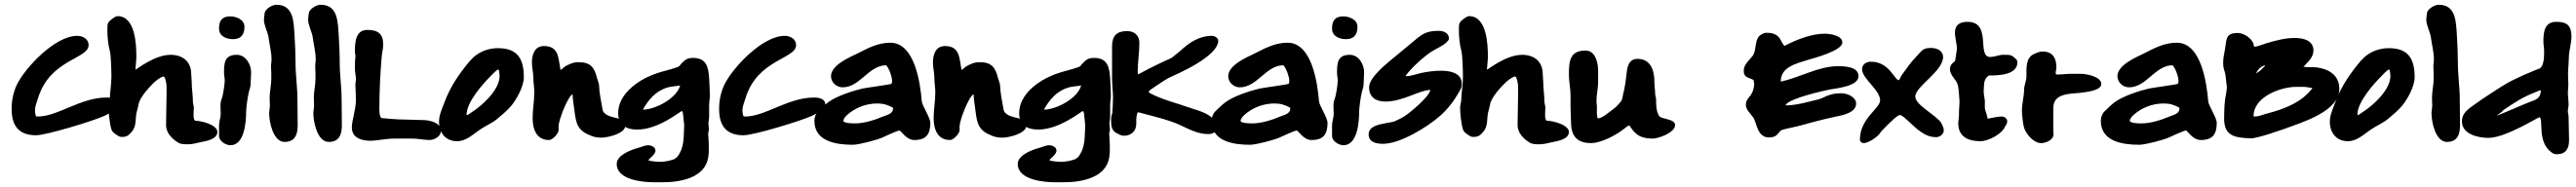

<svg xmlns="http://www.w3.org/2000/svg" viewBox="-20 -716 10844 788"><path d="M139 -225C136 -225 133 -225 131 -227C129 -234 127 -243 127 -250C127 -266 135 -287 140 -302C190 -467 353 -467 353 -526C353 -552 328 -565 305 -565C212 -565 88 -433 52 -361C36 -328 29 -293 29 -257C29 -187 58 -146 132 -146C175 -146 375 -207 420 -228C432 -234 476 -255 476 -275C476 -301 448 -305 428 -305C319 -305 223 -225 139 -225Z M491 -139C514 -139 521 -145 534 -160C558 -187 547 -220 557 -250C560 -259 561 -267 563 -276C568 -304 604 -344 622 -362C634 -374 652 -390 669 -394L673 -390C684 -365 681 -337 681 -311C681 -271 679 -230 679 -189C679 -156 704 -131 730 -115C741 -108 758 -108 771 -108C789 -108 808 -113 825 -117C844 -121 895 -128 895 -160C895 -190 828 -207 804 -207C790 -207 796 -252 796 -262C796 -271 792 -278 792 -287C792 -315 787 -342 787 -370C787 -381 785 -392 785 -403C785 -457 749 -485 698 -485C630 -485 555 -423 551 -423H550C551 -441 554 -460 554 -478C554 -527 550 -648 475 -648C467 -648 457 -640 450 -635C431 -620 432 -615 432 -588C432 -562 435 -528 442 -503C448 -482 449 -406 449 -393C449 -362 443 -329 442 -297C442 -285 437 -274 437 -262C437 -239 442 -192 449 -171C453 -160 457 -158 466 -151C473 -146 482 -139 491 -139Z M961 -551C995 -551 1009 -571 1009 -603C1009 -634 974 -647 949 -647C915 -647 902 -629 902 -596C902 -563 933 -551 961 -551ZM902 -143C902 -121 931 -104 950 -104C1010 -104 1016 -205 1016 -244C1016 -261 1023 -313 1028 -330C1031 -340 1035 -352 1035 -363C1035 -379 1037 -396 1037 -412C1037 -445 1014 -485 977 -485C926 -485 923 -453 923 -409C923 -398 926 -388 926 -377C926 -362 919 -313 913 -299C905 -280 909 -256 909 -237C909 -219 902 -205 902 -188Z M1122 -384C1122 -358 1115 -330 1115 -304C1115 -293 1116 -283 1116 -272C1116 -261 1113 -249 1113 -238C1113 -204 1129 -118 1178 -118C1223 -118 1233 -151 1233 -188C1233 -224 1232 -261 1232 -297C1232 -349 1224 -400 1224 -452C1224 -489 1222 -528 1220 -564C1216 -624 1217 -696 1143 -696C1126 -696 1096 -678 1094 -661C1093 -652 1091 -642 1091 -633C1091 -610 1107 -581 1110 -561C1114 -529 1123 -498 1123 -465C1123 -454 1120 -443 1121 -432C1122 -416 1122 -400 1122 -384Z M1308 -384C1308 -358 1301 -330 1301 -304C1301 -293 1302 -283 1302 -272C1302 -261 1299 -249 1299 -238C1299 -204 1315 -118 1364 -118C1409 -118 1419 -151 1419 -188C1419 -224 1418 -261 1418 -297C1418 -349 1410 -400 1410 -452C1410 -489 1408 -528 1406 -564C1402 -624 1403 -696 1329 -696C1312 -696 1282 -678 1280 -661C1279 -652 1277 -642 1277 -633C1277 -610 1293 -581 1296 -561C1300 -529 1309 -498 1309 -465C1309 -454 1306 -443 1307 -432C1308 -416 1308 -400 1308 -384Z M1461 -179C1461 -135 1502 -123 1538 -123C1569 -123 1605 -132 1638 -132H1715C1738 -132 1762 -127 1785 -126C1807 -125 1836 -140 1836 -165C1836 -200 1789 -209 1764 -210L1656 -213C1635 -214 1613 -216 1592 -218C1590 -218 1587 -218 1585 -219C1575 -229 1577 -258 1577 -270C1577 -334 1581 -406 1586 -470C1587 -490 1593 -509 1593 -529C1593 -574 1570 -590 1526 -590C1475 -590 1474 -534 1474 -497C1474 -490 1477 -483 1476 -476C1474 -460 1474 -442 1474 -425C1474 -414 1477 -401 1478 -389C1479 -379 1476 -367 1476 -357C1477 -335 1478 -314 1478 -292C1478 -255 1461 -208 1461 -179Z M2077 -513C2044 -513 2013 -504 1986 -485C1966 -471 1950 -450 1935 -431C1897 -382 1870 -337 1849 -280C1840 -256 1828 -230 1828 -204C1828 -157 1855 -121 1904 -121C1943 -121 1972 -151 2002 -171C2024 -186 2053 -198 2073 -215C2093 -232 2114 -249 2131 -269C2154 -296 2185 -352 2185 -390C2185 -466 2160 -513 2077 -513ZM1944 -233C1944 -286 2013 -363 2044 -394C2049 -399 2071 -423 2077 -423L2080 -421C2081 -413 2083 -404 2083 -396C2083 -337 2010 -271 1964 -242C1960 -240 1950 -231 1946 -231C1945 -231 1944 -232 1944 -233Z M2270 -522C2231 -522 2219 -487 2219 -453C2219 -431 2225 -410 2225 -388C2225 -368 2229 -348 2229 -327C2229 -290 2222 -255 2222 -218C2222 -172 2238 -126 2291 -126C2306 -126 2329 -152 2331 -165C2332 -171 2331 -177 2331 -183C2331 -208 2369 -308 2390 -319C2391 -296 2395 -273 2398 -250C2405 -192 2412 -165 2470 -143C2483 -138 2497 -136 2511 -136C2540 -136 2612 -154 2612 -186C2612 -228 2549 -211 2522 -242C2517 -247 2516 -256 2515 -262C2511 -284 2502 -330 2502 -352C2502 -363 2496 -377 2493 -387C2482 -432 2466 -454 2415 -454C2393 -454 2376 -446 2357 -435C2354 -433 2343 -422 2341 -422C2340 -422 2339 -422 2339 -423C2330 -470 2333 -522 2270 -522Z M2686 -254C2709 -295 2738 -330 2785 -346C2807 -353 2833 -353 2843 -356C2829 -302 2739 -254 2686 -254ZM2576 -25C2576 43 2689 52 2730 52H2772C2842 52 2947 34 2961 -52C2966 -83 2963 -121 2961 -152C2961 -159 2964 -165 2964 -171C2964 -180 2962 -188 2962 -196C2962 -205 2965 -214 2965 -223V-273C2965 -286 2968 -301 2968 -315C2968 -339 2966 -363 2965 -386C2962 -433 2954 -472 2897 -472C2870 -472 2862 -462 2845 -445C2843 -439 2836 -435 2831 -433C2798 -421 2763 -415 2730 -402C2663 -376 2582 -319 2582 -239C2582 -190 2615 -170 2662 -170C2753 -170 2844 -248 2850 -248C2853 -248 2855 -239 2855 -237L2860 -188C2857 -138 2862 -96 2831 -55C2828 -51 2823 -50 2820 -46C2799 -38 2777 -34 2755 -34C2748 -34 2716 -37 2710 -40V-41C2710 -47 2739 -64 2739 -81C2739 -97 2721 -104 2707 -104C2695 -104 2682 -97 2670 -94C2640 -86 2576 -64 2576 -25Z M3117 -225C3114 -225 3111 -225 3109 -227C3107 -234 3105 -243 3105 -250C3105 -266 3113 -287 3118 -302C3168 -467 3331 -467 3331 -526C3331 -552 3306 -565 3283 -565C3190 -565 3066 -433 3030 -361C3014 -328 3007 -293 3007 -257C3007 -187 3036 -146 3110 -146C3153 -146 3353 -207 3398 -228C3410 -234 3454 -255 3454 -275C3454 -301 3426 -305 3406 -305C3297 -305 3201 -225 3117 -225Z M3735 -372 3733 -363C3729 -360 3631 -347 3611 -343C3572 -334 3500 -311 3466 -285C3451 -274 3438 -260 3425 -248C3414 -238 3408 -222 3408 -207C3408 -120 3499 -106 3570 -106C3595 -106 3670 -126 3693 -136C3706 -142 3758 -166 3766 -166C3773 -166 3794 -126 3829 -126C3879 -126 3896 -151 3896 -198C3896 -221 3861 -271 3860 -290C3854 -364 3831 -536 3728 -536C3676 -536 3635 -514 3590 -491C3557 -475 3478 -442 3478 -395C3478 -369 3501 -348 3527 -348C3600 -348 3637 -441 3710 -441C3723 -429 3737 -386 3735 -372ZM3530 -207C3530 -215 3539 -225 3544 -230C3579 -262 3625 -280 3673 -280C3699 -280 3717 -274 3739 -262V-258C3739 -237 3715 -232 3697 -225C3661 -210 3618 -196 3579 -196C3573 -196 3530 -196 3530 -207Z M3958 -522C3919 -522 3907 -487 3907 -453C3907 -431 3913 -410 3913 -388C3913 -368 3917 -348 3917 -327C3917 -290 3910 -255 3910 -218C3910 -172 3926 -126 3979 -126C3994 -126 4017 -152 4019 -165C4020 -171 4019 -177 4019 -183C4019 -208 4057 -308 4078 -319C4079 -296 4083 -273 4086 -250C4093 -192 4100 -165 4158 -143C4171 -138 4185 -136 4199 -136C4228 -136 4300 -154 4300 -186C4300 -228 4237 -211 4210 -242C4205 -247 4204 -256 4203 -262C4199 -284 4190 -330 4190 -352C4190 -363 4184 -377 4181 -387C4170 -432 4154 -454 4103 -454C4081 -454 4064 -446 4045 -435C4042 -433 4031 -422 4029 -422C4028 -422 4027 -422 4027 -423C4018 -470 4021 -522 3958 -522Z M4374 -254C4397 -295 4426 -330 4473 -346C4495 -353 4521 -353 4531 -356C4517 -302 4427 -254 4374 -254ZM4264 -25C4264 43 4377 52 4418 52H4460C4530 52 4635 34 4649 -52C4654 -83 4651 -121 4649 -152C4649 -159 4652 -165 4652 -171C4652 -180 4650 -188 4650 -196C4650 -205 4653 -214 4653 -223V-273C4653 -286 4656 -301 4656 -315C4656 -339 4654 -363 4653 -386C4650 -433 4642 -472 4585 -472C4558 -472 4550 -462 4533 -445C4531 -439 4524 -435 4519 -433C4486 -421 4451 -415 4418 -402C4351 -376 4270 -319 4270 -239C4270 -190 4303 -170 4350 -170C4441 -170 4532 -248 4538 -248C4541 -248 4543 -239 4543 -237L4548 -188C4545 -138 4550 -96 4519 -55C4516 -51 4511 -50 4508 -46C4487 -38 4465 -34 4443 -34C4436 -34 4404 -37 4398 -40V-41C4398 -47 4427 -64 4427 -81C4427 -97 4409 -104 4395 -104C4383 -104 4370 -97 4358 -94C4328 -86 4264 -64 4264 -25Z M4657 -208C4657 -186 4659 -166 4680 -155C4690 -150 4699 -144 4711 -144C4742 -144 4763 -164 4763 -195V-213C4763 -215 4765 -243 4771 -243C4773 -243 4805 -234 4809 -233C4854 -221 4900 -210 4943 -191C4983 -173 5020 -151 5066 -151C5083 -151 5101 -158 5101 -178C5101 -226 5042 -245 5006 -256L4943 -277C4902 -290 4855 -304 4818 -325L4815 -330C4817 -335 4833 -345 4836 -347C4846 -354 4892 -385 4902 -389C4930 -402 5108 -477 5108 -545C5108 -556 5092 -565 5083 -565C5025 -565 4984 -535 4944 -498C4934 -489 4924 -483 4914 -474C4909 -470 4900 -467 4894 -464C4866 -451 4842 -440 4815 -426L4772 -403C4768 -403 4769 -413 4769 -415C4769 -455 4776 -495 4776 -535C4776 -566 4756 -585 4724 -585C4680 -585 4661 -564 4661 -521V-386C4661 -359 4665 -331 4665 -304C4665 -291 4663 -242 4662 -239C4658 -230 4657 -218 4657 -208Z M5407 -372 5405 -363C5401 -360 5303 -347 5283 -343C5244 -334 5172 -311 5138 -285C5123 -274 5110 -260 5097 -248C5086 -238 5080 -222 5080 -207C5080 -120 5171 -106 5242 -106C5267 -106 5342 -126 5365 -136C5378 -142 5430 -166 5438 -166C5445 -166 5466 -126 5501 -126C5551 -126 5568 -151 5568 -198C5568 -221 5533 -271 5532 -290C5526 -364 5503 -536 5400 -536C5348 -536 5307 -514 5262 -491C5229 -475 5150 -442 5150 -395C5150 -369 5173 -348 5199 -348C5272 -348 5309 -441 5382 -441C5395 -429 5409 -386 5407 -372ZM5202 -207C5202 -215 5211 -225 5216 -230C5251 -262 5297 -280 5345 -280C5371 -280 5389 -274 5411 -262V-258C5411 -237 5387 -232 5369 -225C5333 -210 5290 -196 5251 -196C5245 -196 5202 -196 5202 -207Z M5646 -551C5680 -551 5694 -571 5694 -603C5694 -634 5659 -647 5634 -647C5600 -647 5587 -629 5587 -596C5587 -563 5618 -551 5646 -551ZM5587 -143C5587 -121 5616 -104 5635 -104C5695 -104 5701 -205 5701 -244C5701 -261 5708 -313 5713 -330C5716 -340 5720 -352 5720 -363C5720 -379 5722 -396 5722 -412C5722 -445 5699 -485 5662 -485C5611 -485 5608 -453 5608 -409C5608 -398 5611 -388 5611 -377C5611 -362 5604 -313 5598 -299C5590 -280 5594 -256 5594 -237C5594 -219 5587 -205 5587 -188Z M6133 -363C6133 -410 6082 -418 6046 -418C6018 -418 5987 -414 5960 -408C5943 -404 5918 -395 5901 -395C5900 -395 5898 -395 5897 -397C5919 -428 5973 -478 6008 -500C6025 -511 6055 -523 6069 -538C6074 -543 6079 -547 6079 -554C6079 -577 6056 -586 6036 -586C5981 -586 5964 -571 5924 -537C5901 -517 5876 -498 5853 -478C5827 -456 5743 -393 5743 -348C5743 -306 5772 -288 5812 -288C5886 -288 5955 -337 6001 -337C5995 -307 5915 -241 5893 -227C5881 -219 5866 -212 5853 -206C5827 -194 5741 -198 5741 -150C5741 -116 5774 -110 5802 -110C5874 -110 5989 -181 6042 -228C6073 -255 6100 -290 6120 -326C6129 -342 6133 -345 6133 -363Z M6180 -139C6203 -139 6210 -145 6223 -160C6247 -187 6236 -220 6246 -250C6249 -259 6250 -267 6252 -276C6257 -304 6293 -344 6311 -362C6323 -374 6341 -390 6358 -394L6362 -390C6373 -365 6370 -337 6370 -311C6370 -271 6368 -230 6368 -189C6368 -156 6393 -131 6419 -115C6430 -108 6447 -108 6460 -108C6478 -108 6497 -113 6514 -117C6533 -121 6584 -128 6584 -160C6584 -190 6517 -207 6493 -207C6479 -207 6485 -252 6485 -262C6485 -271 6481 -278 6481 -287C6481 -315 6476 -342 6476 -370C6476 -381 6474 -392 6474 -403C6474 -457 6438 -485 6387 -485C6319 -485 6244 -423 6240 -423H6239C6240 -441 6243 -460 6243 -478C6243 -527 6239 -648 6164 -648C6156 -648 6146 -640 6139 -635C6120 -620 6121 -615 6121 -588C6121 -562 6124 -528 6131 -503C6137 -482 6138 -406 6138 -393C6138 -362 6132 -329 6131 -297C6131 -285 6126 -274 6126 -262C6126 -239 6131 -192 6138 -171C6142 -160 6146 -158 6155 -151C6162 -146 6171 -139 6180 -139Z M6707 -369V-418C6707 -451 6696 -503 6654 -503C6587 -503 6584 -457 6584 -400C6584 -371 6591 -343 6591 -314V-263C6591 -242 6593 -222 6593 -201C6593 -142 6619 -113 6678 -113C6715 -113 6771 -141 6801 -162C6813 -170 6825 -182 6838 -188C6840 -187 6841 -184 6842 -182C6849 -172 6856 -163 6864 -155H6865C6882 -137 6912 -132 6936 -132C6961 -132 7031 -157 7031 -189C7031 -216 6973 -213 6964 -227C6951 -248 6951 -273 6951 -297C6951 -305 6947 -313 6947 -321C6947 -337 6944 -352 6944 -370C6944 -418 6929 -468 6873 -468C6833 -468 6829 -429 6826 -400C6823 -371 6819 -345 6812 -318C6810 -310 6809 -296 6804 -290C6787 -269 6784 -266 6764 -251C6751 -242 6724 -217 6705 -217C6700 -235 6702 -247 6702 -267C6702 -274 6700 -281 6700 -288C6700 -316 6707 -345 6707 -369Z M7793 -280C7793 -308 7753 -324 7729 -323C7704 -322 7692 -321 7668 -311C7658 -307 7648 -301 7637 -298C7595 -288 7543 -272 7499 -272C7497 -272 7497 -274 7497 -275C7516 -303 7662 -335 7683 -339C7709 -344 7803 -352 7803 -395C7803 -436 7743 -437 7715 -437C7635 -437 7555 -389 7476 -372V-375C7476 -434 7544 -449 7588 -463C7607 -469 7735 -501 7735 -537C7735 -567 7682 -574 7661 -574C7606 -574 7545 -550 7496 -525C7495 -524 7494 -523 7492 -523C7487 -523 7476 -548 7471 -555C7457 -574 7437 -578 7415 -578C7407 -578 7400 -574 7393 -570C7363 -553 7376 -504 7357 -480C7342 -461 7320 -444 7320 -418C7320 -386 7343 -391 7362 -378C7361 -372 7365 -365 7364 -359C7358 -303 7329 -309 7329 -274C7329 -253 7349 -237 7360 -221C7374 -202 7376 -137 7425 -137C7451 -137 7458 -144 7474 -164V-165C7479 -170 7520 -178 7529 -180C7563 -187 7596 -198 7629 -206C7652 -212 7676 -218 7700 -223C7728 -229 7793 -238 7793 -280Z M7894 -293C7894 -259 7809 -217 7809 -128C7809 -119 7816 -113 7825 -113C7845 -113 7885 -140 7895 -157C7895 -160 7957 -224 7974 -231H7980C7990 -227 8000 -217 8008 -210C8044 -178 8078 -138 8130 -138C8145 -138 8162 -151 8162 -166C8162 -177 8157 -187 8152 -196V-197C8132 -230 8042 -273 8042 -309C8042 -352 8159 -415 8159 -476C8159 -503 8132 -514 8109 -514C8070 -514 8069 -500 8045 -476C8022 -453 8006 -428 7987 -402C7981 -395 7979 -385 7973 -378C7954 -378 7934 -456 7855 -456C7835 -456 7818 -444 7818 -424C7818 -385 7894 -337 7894 -293Z M8316 -121C8351 -121 8410 -153 8421 -185C8426 -190 8429 -199 8429 -205C8429 -217 8417 -225 8406 -225C8384 -225 8353 -216 8346 -216C8346 -230 8336 -247 8335 -261C8334 -270 8335 -277 8335 -286C8335 -302 8329 -319 8330 -334C8332 -359 8329 -377 8346 -394H8347C8349 -396 8351 -397 8353 -398C8390 -398 8472 -399 8472 -454C8472 -459 8470 -463 8466 -467C8447 -486 8441 -485 8412 -485C8394 -485 8376 -476 8357 -476C8299 -476 8366 -624 8262 -624C8232 -624 8209 -613 8209 -579C8209 -557 8219 -523 8217 -507C8215 -491 8212 -476 8210 -461C8209 -454 8188 -449 8188 -425C8188 -396 8217 -381 8222 -354C8226 -332 8226 -315 8228 -293C8229 -286 8226 -255 8226 -245V-232C8226 -220 8223 -208 8223 -196C8223 -139 8266 -121 8316 -121Z M8572 -113C8592 -113 8624 -126 8624 -151C8624 -156 8623 -161 8623 -166V-261C8623 -324 8693 -320 8737 -325C8750 -327 8825 -332 8825 -362C8825 -394 8760 -405 8739 -405H8699C8679 -405 8660 -402 8640 -402C8638 -402 8636 -402 8634 -403L8633 -407C8633 -416 8636 -424 8636 -433C8636 -471 8620 -499 8578 -499C8565 -499 8552 -493 8541 -488C8506 -472 8510 -427 8510 -394C8510 -375 8500 -356 8500 -338C8500 -309 8491 -281 8491 -252C8491 -234 8495 -189 8502 -172C8513 -146 8542 -113 8572 -113Z M9150 -372 9148 -363C9144 -360 9046 -347 9026 -343C8987 -334 8915 -311 8881 -285C8866 -274 8853 -260 8840 -248C8829 -238 8823 -222 8823 -207C8823 -120 8914 -106 8985 -106C9010 -106 9085 -126 9108 -136C9121 -142 9173 -166 9181 -166C9188 -166 9209 -126 9244 -126C9294 -126 9311 -151 9311 -198C9311 -221 9276 -271 9275 -290C9269 -364 9246 -536 9143 -536C9091 -536 9050 -514 9005 -491C8972 -475 8893 -442 8893 -395C8893 -369 8916 -348 8942 -348C9015 -348 9052 -441 9125 -441C9138 -429 9152 -386 9150 -372ZM8945 -207C8945 -215 8954 -225 8959 -230C8994 -262 9040 -280 9088 -280C9114 -280 9132 -274 9154 -262V-258C9154 -237 9130 -232 9112 -225C9076 -210 9033 -196 8994 -196C8988 -196 8945 -196 8945 -207Z M9342 -216C9342 -140 9391 -136 9454 -133C9482 -132 9589 -171 9596 -173C9664 -199 9827 -244 9827 -342C9827 -399 9782 -426 9731 -432C9713 -434 9694 -431 9676 -435C9694 -454 9718 -474 9718 -503C9718 -547 9674 -556 9639 -556C9599 -556 9562 -546 9524 -535C9514 -532 9480 -519 9471 -519L9467 -522C9467 -550 9426 -577 9401 -577C9348 -577 9353 -553 9346 -510C9343 -490 9338 -474 9338 -453C9338 -422 9345 -420 9348 -398L9353 -354C9355 -339 9348 -312 9346 -296C9343 -271 9342 -241 9342 -216ZM9466 -227C9466 -309 9581 -350 9646 -350H9680C9685 -350 9714 -345 9714 -345C9670 -285 9594 -256 9524 -238C9504 -233 9491 -225 9468 -225C9467 -225 9466 -225 9466 -227ZM9476 -408C9492 -431 9489 -429 9512 -441L9514 -438C9504 -429 9490 -411 9476 -408Z M10036 -513C10003 -513 9972 -504 9945 -485C9925 -471 9909 -450 9894 -431C9856 -382 9829 -337 9808 -280C9799 -256 9787 -230 9787 -204C9787 -157 9814 -121 9863 -121C9902 -121 9931 -151 9961 -171C9983 -186 10012 -198 10032 -215C10052 -232 10073 -249 10090 -269C10113 -296 10144 -352 10144 -390C10144 -466 10119 -513 10036 -513ZM9903 -233C9903 -286 9972 -363 10003 -394C10008 -399 10030 -423 10036 -423L10039 -421C10040 -413 10042 -404 10042 -396C10042 -337 9969 -271 9923 -242C9919 -240 9909 -231 9905 -231C9904 -231 9903 -232 9903 -233Z M10224 -384C10224 -358 10217 -330 10217 -304C10217 -293 10218 -283 10218 -272C10218 -261 10215 -249 10215 -238C10215 -204 10231 -118 10280 -118C10325 -118 10335 -151 10335 -188C10335 -224 10334 -261 10334 -297C10334 -349 10326 -400 10326 -452C10326 -489 10324 -528 10322 -564C10318 -624 10319 -696 10245 -696C10228 -696 10198 -678 10196 -661C10195 -652 10193 -642 10193 -633C10193 -610 10209 -581 10212 -561C10216 -529 10225 -498 10225 -465C10225 -454 10222 -443 10223 -432C10224 -416 10224 -400 10224 -384Z M10742 -66C10781 -66 10794 -90 10794 -126C10794 -158 10792 -191 10792 -223C10792 -231 10789 -240 10789 -248C10789 -257 10792 -266 10792 -275C10792 -292 10789 -309 10789 -326C10789 -336 10791 -347 10791 -357C10791 -378 10789 -398 10790 -419C10791 -437 10793 -453 10793 -471C10793 -502 10804 -531 10804 -562C10804 -608 10786 -624 10740 -624C10690 -624 10686 -580 10686 -541C10686 -528 10689 -514 10689 -501C10689 -485 10690 -436 10669 -427L10646 -418C10618 -407 10590 -394 10563 -381C10523 -362 10486 -336 10449 -312C10433 -302 10419 -292 10404 -281C10376 -261 10343 -243 10343 -204C10343 -150 10413 -135 10454 -135C10528 -135 10662 -222 10670 -222C10687 -211 10659 -118 10720 -74C10726 -69 10734 -66 10742 -66ZM10490 -230C10494 -233 10514 -245 10516 -251C10565 -284 10596 -306 10656 -329C10660 -330 10668 -335 10671 -335C10673 -335 10675 -334 10676 -333C10671 -318 10675 -315 10663 -303C10658 -298 10651 -295 10644 -292L10628 -286C10616 -282 10497 -230 10493 -230Z"/></svg>

Font: ChillLongCangKaiShu ExtraBold
Style: Regular
Weight: 800
Version: Version 3.500;Glyphs 3.1.1 (3135)